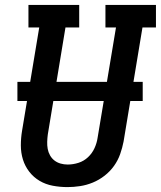

<svg xmlns="http://www.w3.org/2000/svg" viewBox="-20 -755 656 783"><path d="M255 8Q225 8 195.5 2.5Q166 -3 141.5 -17.5Q117 -32 99.5 -54.5Q82 -77 73.5 -104.5Q65 -132 65 -162Q65 -192 70 -222L140 -643H96V-735H303V-643H247L175 -207Q173 -192 172.5 -177Q172 -162 174.5 -148Q177 -134 184 -121.5Q191 -109 202 -100.5Q213 -92 227 -88Q241 -84 256 -84Q256 -84 256 -84Q256 -84 256 -84Q278 -84 300 -91Q322 -98 339 -114Q356 -130 365.5 -151Q375 -172 378 -193L453 -643H410V-735H616V-643H561L484 -178Q479 -152 470 -126.5Q461 -101 445 -78.5Q429 -56 406.5 -38.5Q384 -21 358.5 -10.5Q333 0 306.5 4Q280 8 255 8ZM51 -343V-421H562V-343Z"/></svg>

Font: Iosevka Curly Slab SmBdEx
Style: Italic
Weight: 600
Width: 7
Italic angle: -9°
Monospace: yes
Designer: Belleve Invis
Foundry: Belleve Invis
Version: Version 11.1.0; ttfautohint (v1.8.3)